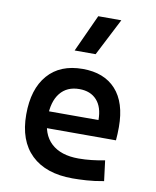

<svg xmlns="http://www.w3.org/2000/svg" viewBox="-89 -863 763 941"><g transform="rotate(10 293.0 -392.5)"><path d="M336.9 9.8Q203.6 9.8 131.3 -59.8Q59.1 -129.4 59.1 -259.8Q59.1 -386.7 120.4 -457Q181.6 -527.3 293.9 -527.3Q400.4 -527.3 458.7 -463.4Q517.1 -399.4 517.1 -277.3Q517.1 -242.2 514.2 -210.9H146V-293.9H412.6Q412.6 -358.4 381.3 -392.8Q350.1 -427.2 294.9 -427.2Q232.9 -427.2 199 -384.8Q165 -342.3 165 -264.6Q165 -179.7 212.6 -135.5Q260.3 -91.3 348.6 -91.3Q381.3 -91.3 413.6 -95Q445.8 -98.6 479 -105L491.7 -3.9Q444.8 4.9 405.8 7.3Q366.7 9.8 336.9 9.8ZM238.3 -609.4 323.2 -794.9H438L342.8 -609.4Z"/></g></svg>

Font: Cascadia Mono Medium
Style: Regular
Weight: 500
Monospace: yes
Designer: Aaron Bell
Foundry: Saja Typeworks
Version: Version 2407.024